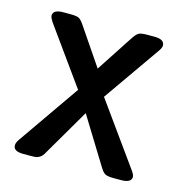

<svg xmlns="http://www.w3.org/2000/svg" viewBox="-78 -544 587 616"><g transform="rotate(15 215.0 -236.0)"><path d="M19 -20Q19 -28.8 26.9 -40L168.9 -244.1L33.2 -433.1Q25.4 -445.3 24.9 -452.1Q24.9 -472.2 58.1 -472.2H82Q104 -472.2 111.1 -468Q118.2 -463.9 127 -451.2L211.9 -326.2L293 -450.2Q302.7 -464.4 310.3 -468.3Q317.9 -472.2 337.9 -472.2H361.8Q395 -472.2 395 -451.2Q395 -444.3 387.2 -433.1L254.9 -244.1L402.8 -38.1Q410.6 -26.9 411.1 -20Q411.1 0 377 0H353Q333 0 325 -3.9Q316.9 -7.8 308.1 -22L211.9 -178.2L121.1 -22.9Q115.2 -11.7 108.2 -6.8Q101.1 -2 95 -1Q88.9 0 76.2 0H51.8Q19 0 19 -20Z"/></g></svg>

Font: CMU Sans Serif Demi Condensed
Style: DemiCondensed
Weight: 600
Width: 3
Version: Version 0.7.0